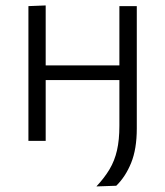

<svg xmlns="http://www.w3.org/2000/svg" viewBox="-20 -518 607 706"><path d="M84.5 0V-495.5L148 -498V-277.5H419V-495.5H483V-45.5Q483 30 462.2 81Q441.5 132 407.5 165L334.5 167.5Q364 136 382.8 104.5Q401.5 73 410.2 34.8Q419 -3.5 419 -55.5V-223.5H148V0Z"/></svg>

Font: Heraclito Light
Style: Regular
Weight: 300
Designer: Kostas Bartsokas (font) & Cristiano Sobral (main changes)
Foundry: Kostas Bartsokas (font) & Cristiano Sobral (main changes)
Version: Version 1.00;July 8, 2020;FontCreator 13.0.0.2655 64-bit